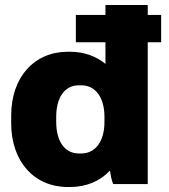

<svg xmlns="http://www.w3.org/2000/svg" viewBox="-20 -740 680 772"><path d="M253 12H261C327 12 383 -12 422 -54C425 -35 429 -14 435 0H574V-570H628V-680H574V-720H404V-680H285V-570H404V-483C367 -514 317 -532 262 -532H253C117 -532 25 -429 25 -276V-244C25 -91 117 12 253 12ZM297 -123C240 -123 206 -172 206 -250V-270C206 -348 240 -397 297 -397H307C364 -397 400 -348 400 -270V-250C400 -172 364 -123 307 -123Z"/></svg>

Font: Fixel Text ExtraBold
Style: Regular
Weight: 800
Width: 4
Designer: AlfaBravo + MacPaw
Foundry: Kyrylo Tkachov, Marchela Mozhyna, Serhii Makarenko, Maria Weinstein, Zakhar Kryvoshyya
Version: Version 1.211